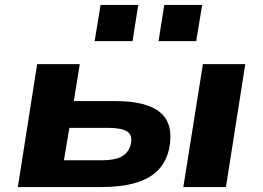

<svg xmlns="http://www.w3.org/2000/svg" viewBox="-20 -755 1062 775"><path d="M52 0 130 -496H302L278 -347H446Q573 -347 627.5 -300.5Q682 -254 663 -156Q651 -101 617 -67Q583 -33 526 -16.5Q469 0 390 0ZM238 -108H391Q445 -108 472.5 -124Q500 -140 508 -173Q516 -210 493 -224.5Q470 -239 414 -239H260ZM720 0 799 -496H970L892 0ZM620 -589 643 -735H796L772 -589ZM362 -589 386 -735H538L515 -589Z"/></svg>

Font: Nunito Sans 10pt Expanded ExtraBold
Style: Italic
Weight: 800
Width: 7
Italic angle: -9°
Designer: Vernon Adams
Foundry: Vernon Adams
Version: Version 3.101;gftools[0.9.27]